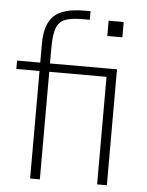

<svg xmlns="http://www.w3.org/2000/svg" viewBox="-53 -782 631 825"><g transform="rotate(5 262.5 -369.5)"><path d="M150 -500H439V0H397V-464H150V0H108V-464H8V-500H108V-582Q108 -665 146.5 -702Q185 -739 278 -739H304V-702H279Q224 -702 197.5 -691.5Q171 -681 160.5 -652.5Q150 -624 150 -565ZM385 -705H450V-639H385Z"/></g></svg>

Font: MuliDisplayVN ExtraLight
Style: Regular
Weight: 200
Designer: Vernon Adams
Foundry: Vernon Adams
Version: Version 2.100